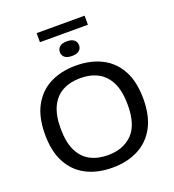

<svg xmlns="http://www.w3.org/2000/svg" viewBox="-182 -1195 1214 1343"><g transform="rotate(-20 424.5 -523.0)"><path d="M424.5 9.5Q314 9.5 231.8 -32.5Q149.5 -74.5 104 -158.8Q58.5 -243 58.5 -370Q58.5 -497 104.2 -581.2Q150 -665.5 232.5 -707.5Q315 -749.5 424.5 -749.5Q535 -749.5 617.5 -707.2Q700 -665 745.2 -580.8Q790.5 -496.5 790.5 -370Q790.5 -243.5 744.8 -159.2Q699 -75 616.5 -32.8Q534 9.5 424.5 9.5ZM424.5 -83.5Q538 -83.5 605.8 -151Q673.5 -218.5 673.5 -367Q673.5 -469 642.5 -532.8Q611.5 -596.5 555.5 -626.5Q499.5 -656.5 424.5 -656.5Q349.5 -656.5 293.5 -627Q237.5 -597.5 206.5 -535Q175.5 -472.5 175.5 -373Q175.5 -270.5 206.2 -206.8Q237 -143 293 -113.2Q349 -83.5 424.5 -83.5ZM424.5 -821.5Q388 -821.5 370.5 -836.5Q353 -851.5 353 -875.5Q353 -900 370.5 -915.2Q388 -930.5 424.5 -930.5Q461 -930.5 478.5 -915.2Q496 -900 496 -875.5Q496 -851.5 478.5 -836.5Q461 -821.5 424.5 -821.5ZM246 -989V-1056.5H603V-989Z"/></g></svg>

Font: Encode Sans Expanded Expanded Medium
Style: Regular
Weight: 500
Width: 7
Designer: Multiple Designers
Foundry: Impallari Type
Version: Version 3.000; ttfautohint (v1.8.3) -l 8 -r 50 -G 200 -x 14 